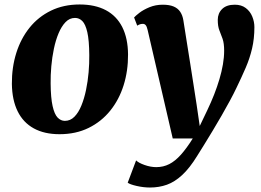

<svg xmlns="http://www.w3.org/2000/svg" viewBox="-20 -585 1166 857"><path d="M335.5 -565Q404.5 -565 452.5 -539.5Q500.5 -514 525.8 -464Q551 -414 551.5 -342Q552 -269 531.8 -204.5Q511.5 -140 472 -91Q432.5 -42 375.5 -14Q318.5 14 245.5 14Q178 14 130.8 -12Q83.5 -38 58.8 -88.2Q34 -138.5 33 -210.5Q32.5 -284.5 52.8 -348.8Q73 -413 112 -461.5Q151 -510 207.5 -537.5Q264 -565 335.5 -565ZM315 -505Q290.5 -505 272.5 -486.2Q254.5 -467.5 241.5 -436.5Q228.5 -405.5 220.5 -367.2Q212.5 -329 209 -289Q205.5 -249 206 -213Q206.5 -148 214.8 -111.5Q223 -75 237.2 -60.2Q251.5 -45.5 269.5 -45.5Q294 -45.5 312.2 -64Q330.5 -82.5 343.2 -113.8Q356 -145 364 -183.5Q372 -222 375.5 -262.2Q379 -302.5 378.5 -339Q378 -405 369.8 -441Q361.5 -477 347.5 -491Q333.5 -505 315 -505ZM639 -451Q635.5 -466.5 630.5 -472.5Q625.5 -478.5 618 -478.5Q611.5 -478.5 605.5 -476.8Q599.5 -475 592.5 -470.5L578.5 -507Q584.5 -514 602.2 -527.8Q620 -541.5 647.2 -552.8Q674.5 -564 706.5 -564Q736 -564 755 -556Q774 -548 784.5 -532.2Q795 -516.5 798.5 -494Q805.5 -448 813.2 -401Q821 -354 828.2 -306.8Q835.5 -259.5 843 -212.2Q850.5 -165 857.5 -118.5L871.5 -22.5L905 -92.5Q922 -128 935.8 -163Q949.5 -198 959.5 -231.8Q969.5 -265.5 975 -297.5Q980.5 -329.5 980.5 -358.5Q980.5 -392 973.5 -411.8Q966.5 -431.5 959.2 -449.5Q952 -467.5 952 -496.5Q952 -525.5 971.5 -544.8Q991 -564 1028 -564Q1057.5 -564 1077 -549.2Q1096.5 -534.5 1106 -511.2Q1115.5 -488 1115.5 -464Q1115.5 -412.5 1105.2 -368.8Q1095 -325 1076.8 -282.8Q1058.5 -240.5 1035.5 -193Q1023.5 -167.5 1006.2 -135.5Q989 -103.5 969.2 -69.2Q949.5 -35 929.5 -1.8Q909.5 31.5 891.5 60.5Q873.5 89.5 860 111Q826.5 165.5 793.2 196.2Q760 227 725 239.5Q690 252 649.5 252Q620.5 252 590 245Q559.5 238 550 230.5L587.5 131Q598.5 142 625.5 151.5Q652.5 161 677.5 161Q709 161 735.5 147.5Q762 134 787.5 105.5Q813 77 840.5 33H751Z"/></svg>

Font: Merriweather 28pt Black
Style: Italic
Weight: 900
Italic angle: -7.8°
Version: Version 2.101